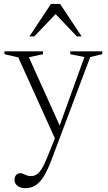

<svg xmlns="http://www.w3.org/2000/svg" viewBox="-20 -697 550 978"><path d="M290.5 -43 262 13 73 -404.5 2.5 -421V-435.5H199V-421L127 -405.5ZM109 261.5Q84.5 261.5 69.2 249.8Q54 238 54 218Q54 208 58 200.5Q62 193 68.5 189Q75 185 82.5 185Q90.5 185 98.5 188.8Q106.5 192.5 116 196.2Q125.5 200 137 200Q151.5 200 164 193.2Q176.5 186.5 189.5 167.5Q202.5 148.5 217.5 112L267 -10.5L279 -44L410 -406.5L338 -421V-435.5H501V-421L439.5 -406.5L241.5 119.5Q221 173.5 201.2 204.2Q181.5 235 159 248.2Q136.5 261.5 109 261.5ZM130 -511.5 239.5 -677H286L396 -511.5H371.5L253 -636H273.5L154.5 -511.5Z"/></svg>

Font: Newsreader 24pt Light
Style: Regular
Weight: 300
Designer: Hugues Gentile
Foundry: Production Type
Version: Version 1.003